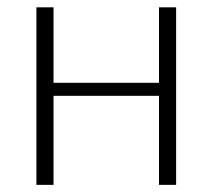

<svg xmlns="http://www.w3.org/2000/svg" viewBox="-20 -518 596 538"><path d="M473.5 -497.5V0H425.5V-249.5H130V0H82V-497.5H130V-286H425.5V-497.5Z"/></svg>

Font: Lato 2
Style: Regular
Weight: 300
Designer: Lukasz Dziedzic with Adam Twardoch and Botio Nikoltchev
Foundry: tyPoland Lukasz Dziedzic
Version: Version 2.015; 2015-08-06; http://www.latofonts.com/